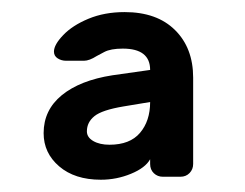

<svg xmlns="http://www.w3.org/2000/svg" viewBox="-20 -725 404 316"><path d="M51.8 -505.9Q51.8 -543.9 81.8 -568.4Q111.8 -592.8 165 -601.1L227.1 -609.9Q227.1 -645 182.1 -645Q162.1 -645 151.6 -639.4Q141.1 -633.8 139.2 -632.8Q127 -625 118.2 -625H88.9Q81.1 -625 75 -628.9Q68.8 -632.8 68.8 -640.1Q68.8 -651.4 84 -667.2Q99.1 -683.1 125.5 -694.1Q151.9 -705.1 185.1 -705.1Q238.3 -705.1 268.1 -675.5Q297.9 -646 297.9 -597.2V-455.1Q297.9 -446.3 292 -440.2Q286.1 -434.1 276.9 -434.1H248Q239.3 -434.1 233.2 -439.9Q227.1 -445.8 227.1 -455.1V-462.9Q219.2 -448.7 195.6 -439Q171.9 -429.2 146 -429.2Q103 -429.2 77.4 -451.2Q51.8 -473.1 51.8 -505.9ZM123 -508.8Q123 -499 133.5 -492.9Q144 -486.8 160.2 -486.8Q193.8 -486.8 210.4 -506.3Q227.1 -525.9 227.1 -557.1L183.1 -549.8Q147.9 -543.9 135.5 -533.9Q123 -523.9 123 -508.8Z"/></svg>

Font: Rubik AZ
Style: Regular
Weight: 400
Designer: Hubert and Fischer
Foundry: Hubert & Fischer
Version: Version 2.000